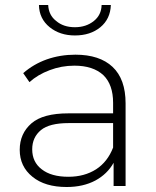

<svg xmlns="http://www.w3.org/2000/svg" viewBox="-20 -745 623 769"><path d="M282 -526Q379 -526 431 -477Q483 -428 483 -331V0H435V-93Q410 -48 362 -22Q313 4 247 4Q160 4 110 -37Q59 -78 59 -145Q59 -210 106 -251Q152 -291 254 -291H433V-333Q433 -406 394 -444Q353 -482 278 -482Q226 -482 179 -464Q131 -446 98 -416L73 -452Q114 -488 167 -507Q221 -526 282 -526ZM254 -37Q318 -37 365 -67Q411 -97 433 -154V-252H255Q178 -252 144 -224Q109 -195 109 -147Q109 -96 147 -67Q185 -37 254 -37ZM280 -603Q220 -603 179 -636Q137 -670 136 -725H173Q175 -684 205 -661Q234 -636 280 -636Q325 -636 356 -661Q386 -685 387 -725H424Q422 -669 382 -636Q342 -603 280 -603Z"/></svg>

Font: Montserrat Light Alt1
Style: Light
Weight: 500
Designer: Differentunic
Foundry: Julieta Ulanovsky
Version: 0.1